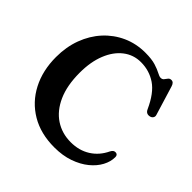

<svg xmlns="http://www.w3.org/2000/svg" viewBox="-185 -888 1076 1076"><g transform="rotate(45 353.0 -350.0)"><path d="M672 -184Q672 -148.5 653 -112.8Q634 -77 597.5 -47.2Q561 -17.5 509 0.8Q457 19 391.5 19Q283 19 204.2 -27.8Q125.5 -74.5 82.8 -157Q40 -239.5 40 -346Q40 -426.5 65.2 -494.2Q90.5 -562 136.2 -612Q182 -662 243.5 -689.8Q305 -717.5 377.5 -717.5Q427.5 -717.5 458.8 -707.8Q490 -698 508.2 -688Q526.5 -678 537 -678Q549.5 -678 556.2 -686.5Q563 -695 569.5 -703.8Q576 -712.5 589 -712.5Q607 -712.5 614.5 -687L667 -515Q671 -503.5 665 -494.2Q659 -485 647 -482.5Q621 -477 610 -502Q569.5 -591.5 516.5 -627Q463.5 -662.5 397.5 -662.5Q338.5 -662.5 293 -627.2Q247.5 -592 221.8 -528Q196 -464 196 -377.5Q196 -277 227 -207.5Q258 -138 312.2 -102.2Q366.5 -66.5 436 -66.5Q502 -66.5 551.5 -97.8Q601 -129 628 -186Q639 -207.5 657 -204.5Q672 -202 672 -184Z"/></g></svg>

Font: Fraunces 9pt SemiBold
Style: Regular
Weight: 600
Version: Version 1.000;[b76b70a41]